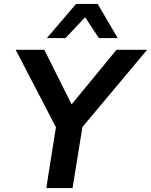

<svg xmlns="http://www.w3.org/2000/svg" viewBox="-20 -959 770 979"><path d="M216 0 274 -366 284 -274 60 -705H206L347 -423H342L574 -705H730L369 -274L409 -366L350 0ZM219 -765 368 -939H478L580 -765H484L414 -871L314 -765Z"/></svg>

Font: Nunito Sans 8pt
Style: Bold Italic
Weight: 700
Italic angle: -9°
Version: Version 3.101;gftools[0.9.27]